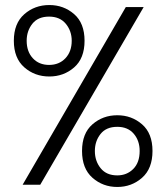

<svg xmlns="http://www.w3.org/2000/svg" viewBox="-20 -734 661 763"><path d="M176 -430Q118 -430 76.5 -466.5Q35 -503 35 -572Q35 -641 76.5 -677.5Q118 -714 176 -714Q233 -714 274.5 -678Q316 -642 316 -572Q316 -502 274.5 -466Q233 -430 176 -430ZM140 0H70L480 -706H551ZM175 -476Q215 -476 240 -502.5Q265 -529 265 -572Q265 -611 241.5 -639.5Q218 -668 175 -668Q131 -668 108.5 -639.5Q86 -611 86 -572Q86 -529 110.5 -502.5Q135 -476 175 -476ZM446 9Q389 9 347.5 -27.5Q306 -64 306 -134Q306 -204 347.5 -240Q389 -276 446 -276Q503 -276 544.5 -240Q586 -204 586 -134Q586 -64 544.5 -27.5Q503 9 446 9ZM446 -37Q484 -37 509.5 -62.5Q535 -88 535 -134Q535 -175 511.5 -202.5Q488 -230 446 -230Q402 -230 379.5 -201.5Q357 -173 357 -134Q357 -94 380 -65.5Q403 -37 446 -37Z"/></svg>

Font: Ulagadi Sans Light
Style: Regular
Weight: 300
Designer: Ninad Kale (Devanagari), Jonny Pinhorn (Latin)
Foundry: Indian Type Foundry
Version: Version 3.01;March 29, 2020;FontCreator 12.0.0.2522 64-bit; 